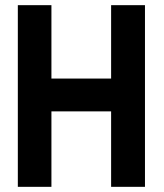

<svg xmlns="http://www.w3.org/2000/svg" viewBox="-20 -723 633 743"><path d="M410 0H541V-703H410V-419H179V-703H49V0H179V-292H410Z"/></svg>

Font: Bluebird
Style: Regular
Weight: 400
Designer: Jasper
Foundry: Cannot Into Space Fonts
Version: Version 0.98